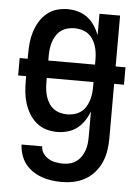

<svg xmlns="http://www.w3.org/2000/svg" viewBox="-53 -570 607 835"><g transform="rotate(5 250.0 -152.5)"><path d="M248 223Q225 223 203 220Q181 217 160 209.5Q139 202 120.5 189.5Q102 177 88.5 159.5Q75 142 68 120.5Q61 99 60 76H150Q150 93 160 107Q170 121 184 129Q198 137 214.5 140Q231 143 248 143Q263 143 278 139Q293 135 305.5 125.5Q318 116 326.5 103Q335 90 340 75.5Q345 61 346.5 45.5Q348 30 348 15V-94Q340 -72 327 -52.5Q314 -33 296 -19Q278 -5 255 1.5Q232 8 209 8Q184 8 160.5 1Q137 -6 118 -22Q99 -38 86.5 -59Q74 -80 66.5 -103.5Q59 -127 56.5 -151.5Q54 -176 54 -200V-222H19V-298H54V-320Q54 -344 56.5 -368.5Q59 -393 66.5 -416.5Q74 -440 86.5 -461Q99 -482 118 -498Q137 -514 160.5 -521Q184 -528 209 -528Q232 -528 255 -521.5Q278 -515 296 -501Q314 -487 327 -467.5Q340 -448 348 -426V-520H438V-298H481V-222H438V15Q438 42 434 68.5Q430 95 419.5 119.5Q409 144 391.5 164.5Q374 185 350.5 198.5Q327 212 300.5 217.5Q274 223 248 223ZM144 -298H348V-320Q348 -335 346 -350.5Q344 -366 339 -381Q334 -396 325.5 -409Q317 -422 304.5 -431Q292 -440 276.5 -444Q261 -448 246 -448Q231 -448 215.5 -444Q200 -440 187.5 -431Q175 -422 166.5 -409Q158 -396 153 -381Q148 -366 146 -350.5Q144 -335 144 -320ZM246 -72Q261 -72 276.5 -76Q292 -80 304.5 -89Q317 -98 325.5 -111Q334 -124 339 -139Q344 -154 346 -169.5Q348 -185 348 -200V-222H144V-200Q144 -185 146 -169.5Q148 -154 153 -139Q158 -124 166.5 -111Q175 -98 187.5 -89Q200 -80 215.5 -76Q231 -72 246 -72Z"/></g></svg>

Font: Iosevka Medium
Style: Regular
Weight: 500
Monospace: yes
Designer: Belleve Invis
Foundry: Belleve Invis
Version: Version 32.5.0; ttfautohint (v1.8.4)